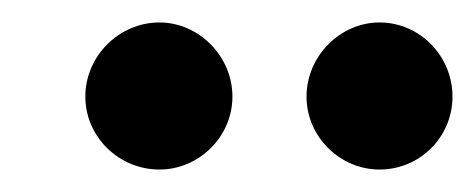

<svg xmlns="http://www.w3.org/2000/svg" viewBox="-20 -737 423 171"><path d="M122 -586C157 -586 187 -615 187 -651C187 -687 157 -717 122 -717C86 -717 56 -687 56 -651C56 -615 86 -586 122 -586ZM318 -586C354 -586 383 -615 383 -651C383 -687 354 -717 318 -717C283 -717 253 -687 253 -651C253 -615 283 -586 318 -586Z"/></svg>

Font: Oakes Medium
Style: Regular
Weight: 500
Designer: Samuel Oakes
Foundry: Samuel Oakes
Version: Version 1.003;PS 001.003;hotconv 1.0.88;makeotf.lib2.5.64775